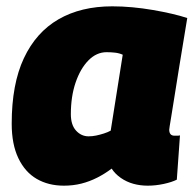

<svg xmlns="http://www.w3.org/2000/svg" viewBox="-20 -577 621 607"><path d="M447 10Q423 10 401.5 4Q380 -2 362 -14.5Q344 -27 333 -44Q312 -28 287.5 -15.5Q263 -3 237 3.5Q211 10 182 10Q133 10 96 -11.5Q59 -33 38 -77Q17 -121 17 -186Q17 -311 55.5 -393Q94 -475 165 -516Q236 -557 335 -557Q366 -557 398.5 -554Q431 -551 463 -545.5Q495 -540 523 -533.5Q551 -527 572 -520Q557 -430 547 -368Q537 -306 531 -268Q525 -230 521.5 -209Q518 -188 516.5 -178.5Q515 -169 515 -167Q515 -158 519 -153Q523 -148 532 -148Q536 -148 540.5 -148Q545 -148 549 -149L539 -9Q523 -1 497.5 4.5Q472 10 447 10ZM330 -164 368 -404Q357 -409 344 -410.5Q331 -412 317 -412Q285 -412 259.5 -386Q234 -360 219 -316Q204 -272 204 -216Q204 -182 220.5 -164Q237 -146 260 -146Q272 -146 284 -148.5Q296 -151 308.5 -155Q321 -159 330 -164Z"/></svg>

Font: Georama ExtraBold
Style: Italic
Weight: 800
Italic angle: -9°
Version: Version 1.001